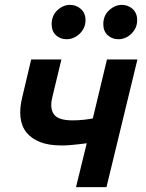

<svg xmlns="http://www.w3.org/2000/svg" viewBox="-20 -768 600 788"><path d="M292 0 336 -180Q321 -178 303.5 -176Q286 -174 268.5 -172.5Q251 -171 233 -171Q180 -171 144.5 -185Q109 -199 88.5 -224.5Q68 -250 64 -287.5Q60 -325 72 -372L108 -524H232L194 -366Q184 -323 201.5 -298.5Q219 -274 278 -274Q302 -274 324 -276.5Q346 -279 361 -282L419 -524H544L417 0ZM254 -607Q227 -607 209.5 -623.5Q192 -640 192 -669Q192 -704 215.5 -726Q239 -748 267 -748Q293 -748 312 -731Q331 -714 331 -685Q331 -662 319 -644Q307 -626 289.5 -616.5Q272 -607 254 -607ZM467 -607Q440 -607 422 -623.5Q404 -640 404 -669Q404 -704 428 -726Q452 -748 480 -748Q506 -748 524.5 -731Q543 -714 543 -685Q543 -662 531 -644Q519 -626 502 -616.5Q485 -607 467 -607Z"/></svg>

Font: Ubuntu Sans Mono SemiBold
Style: Italic
Weight: 600
Italic angle: -13.5°
Monospace: yes
Designer: Dalton Maag Ltd
Foundry: Dalton Maag Ltd
Version: Version 1.006